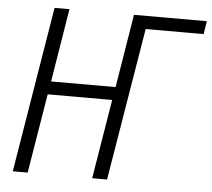

<svg xmlns="http://www.w3.org/2000/svg" viewBox="-52 -791 935 848"><g transform="rotate(5 415.5 -367.5)"><path d="M35 0 156 -735H222L169 -410H455L508 -735H831L822 -677H565L453 0H387L445 -352H159L101 0Z"/></g></svg>

Font: Iosevka Aile Light Oblique
Style: Regular
Weight: 300
Italic angle: -9°
Designer: Belleve Invis
Foundry: Belleve Invis
Version: Version 31.1.0; ttfautohint (v1.8.4)